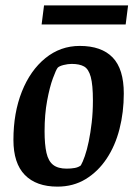

<svg xmlns="http://www.w3.org/2000/svg" viewBox="-20 -684 512 715"><path d="M194 11Q115 11 72.5 -32.5Q30 -76 30 -163Q30 -264 61.5 -343Q93 -422 149 -467.5Q205 -513 277 -513Q358 -513 399.5 -470Q441 -427 441 -336Q441 -266 425 -203.5Q409 -141 377 -93Q345 -45 299 -17Q253 11 194 11ZM228 -56Q245 -56 258.5 -58.5Q272 -61 281 -68Q288 -80 296 -103Q304 -126 310.5 -157.5Q317 -189 321.5 -227.5Q326 -266 326 -310Q326 -368 318 -397.5Q310 -427 293 -436.5Q276 -446 247 -446Q233 -446 217 -442Q201 -438 195 -432Q189 -425 177 -392.5Q165 -360 155.5 -309Q146 -258 146 -195Q146 -146 153 -115Q160 -84 178 -70Q196 -56 228 -56ZM135 -593 144 -664H457L448 -593Z"/></svg>

Font: Faustina Light SemiBold
Style: Italic
Weight: 600
Italic angle: -8°
Version: Version 1.200